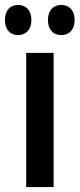

<svg xmlns="http://www.w3.org/2000/svg" viewBox="-46 -757 322 777"><path d="M-26 -676C-26 -636 -4 -615 27 -615C59 -615 81 -637 81 -676C81 -715 59 -737 27 -737C-4 -737 -26 -716 -26 -676ZM148 -676C148 -637 169 -615 202 -615C234 -615 256 -637 256 -676C256 -715 234 -737 202 -737C170 -737 148 -716 148 -676ZM171 0V-543H60V0Z"/></svg>

Font: Noto Sans Myanmar UI ExtraCondensed SemiBold
Style: Regular
Weight: 600
Width: 2
Designer: Monotype Design Team
Foundry: Monotype Imaging Inc.
Version: Version 2.103